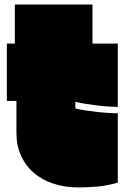

<svg xmlns="http://www.w3.org/2000/svg" viewBox="-20 -757 561 841"><path d="M496 -289Q477 -289 453.5 -290.5Q430 -292 405.5 -295Q381 -298 356 -302Q331 -306 310 -311V-282Q329 -277 353.5 -273.5Q378 -270 403.5 -267Q429 -264 453 -262.5Q477 -261 496 -261V43Q447 57 403 60.5Q359 64 324 64Q264 64 214 47.5Q164 31 128 0Q92 -31 72 -75Q52 -119 52 -175V-315H10V-566H45V-737H385V-566H496Z"/></svg>

Font: ChangwonDangamAsac Bold
Style: Regular
Weight: 700
Designer: Choi Chi-young, Lee Youngbeen, Kim Jungjin, Yoon Jihee, Han Dohee
Foundry: YoonDesign Inc.
Version: Version 1.010;Build 20210623